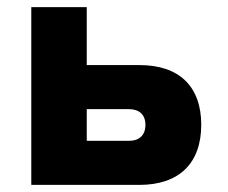

<svg xmlns="http://www.w3.org/2000/svg" viewBox="-20 -520 640 540"><path d="M68 0H372C484 0 546 -61 546 -169C546 -277 484 -337 372 -337H224V-500H68ZM224 -124V-213H343C372 -213 389 -197 389 -169C389 -140 372 -124 343 -124Z"/></svg>

Font: LT Wave Mono Black
Style: Regular
Weight: 900
Designer: Daniel Lyons
Version: Version 2.5 (Glyphs App)